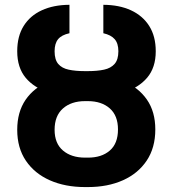

<svg xmlns="http://www.w3.org/2000/svg" viewBox="-20 -757 707 787"><path d="M328.8 -450.3H340Q423.5 -450.3 485.6 -424.5Q547.7 -398.6 582.1 -348.8Q616.6 -299.1 616.6 -226.5Q616.6 -151.3 581.3 -98.6Q546.1 -45.9 483.9 -18.1Q421.6 9.8 340 9.8H328.8Q247.1 9.8 184.5 -17.9Q121.8 -45.6 86.2 -98.1Q50.6 -150.6 50.6 -225Q50.6 -297.8 84.9 -348Q119.3 -398.1 182 -424.2Q244.7 -450.3 328.8 -450.3ZM340 -342.5H328.8Q272 -342.5 237.9 -312.3Q203.8 -282.1 203.8 -225Q203.8 -169.2 238 -140.1Q272.3 -110.9 328.8 -110.9H340Q396.2 -110.6 429.9 -139.7Q463.6 -168.7 463.6 -226.5Q463.6 -283.1 429.9 -312.8Q396.2 -342.5 340 -342.5ZM326.7 -465.5H340.7Q378.8 -465.5 406.6 -471.5Q434.4 -477.5 449.8 -495.1Q465.2 -512.7 465.2 -546.9Q465.2 -579 450.1 -596.4Q435 -613.8 403.6 -620.8V-737.3Q468.8 -737 516.9 -714.8Q565 -692.6 591.7 -650.4Q618.4 -608.1 618.4 -546.9Q618.4 -480 583.1 -438.4Q547.8 -396.9 485.3 -377.6Q422.8 -358.2 340.7 -358.2H326.7Q244.6 -358.2 182.3 -377.3Q120.1 -396.4 85.3 -438.1Q50.6 -479.7 50.6 -546.9Q50.6 -608.4 77 -650.6Q103.4 -692.9 151.5 -714.9Q199.6 -737 264.7 -737.3V-620.8Q232.5 -613.8 218.1 -596.3Q203.8 -578.8 203.8 -546.9Q203.8 -512.2 218.9 -494.7Q234 -477.2 261.7 -471.4Q289.3 -465.5 326.7 -465.5Z"/></svg>

Font: Adwaita Sans
Style: Regular
Weight: 400
Designer: Rasmus Andersson
Foundry: rsms
Version: Version 4.001;git-9221beed3